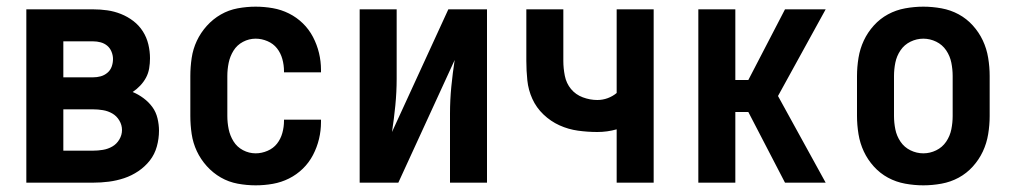

<svg xmlns="http://www.w3.org/2000/svg" viewBox="-20 -548 3040 576"><path d="M59 0V-520H259Q281 -520 302 -517Q323 -514 343 -506Q363 -498 380 -485Q397 -472 408.5 -454Q420 -436 425 -415Q430 -394 430 -373Q430 -358 427.5 -343Q425 -328 418 -315Q411 -302 400.5 -291Q390 -280 378 -272Q395 -265 410.5 -253.5Q426 -242 437 -227Q448 -212 452.5 -193Q457 -174 457 -156Q457 -132 450.5 -108.5Q444 -85 429.5 -66.5Q415 -48 395 -34.5Q375 -21 352.5 -13.5Q330 -6 306.5 -3Q283 0 259 0ZM170 -316H259Q271 -316 282 -319Q293 -322 302 -329.5Q311 -337 315 -348Q319 -359 319 -371Q319 -382 314.5 -393Q310 -404 301.5 -411Q293 -418 282 -421Q271 -424 259 -424H170ZM170 -96H259Q274 -96 289 -98.5Q304 -101 317 -108.5Q330 -116 338 -129.5Q346 -143 346 -158Q346 -173 338 -186.5Q330 -200 317 -207.5Q304 -215 289 -217.5Q274 -220 259 -220H170Z M747 8Q720 8 693 3Q666 -2 642.5 -15.5Q619 -29 600.5 -49.5Q582 -70 570.5 -94.5Q559 -119 555 -146Q551 -173 551 -200V-320Q551 -347 555 -374Q559 -401 570.5 -425.5Q582 -450 600.5 -470.5Q619 -491 642.5 -504.5Q666 -518 693 -523Q720 -528 747 -528Q773 -528 798.5 -523.5Q824 -519 847 -507.5Q870 -496 888.5 -478Q907 -460 919 -437Q931 -414 937 -389Q943 -364 943 -338V-331H832V-334Q832 -353 827 -371Q822 -389 811 -403Q800 -417 782.5 -424.5Q765 -432 747 -432Q727 -432 709 -422.5Q691 -413 680.5 -396Q670 -379 666 -359.5Q662 -340 662 -320V-200Q662 -180 666 -160.5Q670 -141 680.5 -124Q691 -107 709 -97.5Q727 -88 747 -88Q765 -88 782.5 -95.5Q800 -103 811 -117Q822 -131 827 -149Q832 -167 832 -186V-189H943V-182Q943 -156 937 -131Q931 -106 919 -83Q907 -60 888.5 -42Q870 -24 847 -12.5Q824 -1 798.5 3.5Q773 8 747 8Z M1059 0V-520H1170V-312Q1170 -272 1166 -231.5Q1162 -191 1156 -152L1325 -520H1441V0H1330V-208Q1330 -248 1334 -288.5Q1338 -329 1344 -368L1175 0Z M1830 0V-160Q1816 -156 1801.5 -154Q1787 -152 1772 -152Q1743 -152 1714 -156Q1685 -160 1658.5 -172Q1632 -184 1610.5 -204.5Q1589 -225 1577 -251.5Q1565 -278 1562 -307Q1559 -336 1559 -365V-520H1670V-365Q1670 -343 1674.5 -320.5Q1679 -298 1693 -281Q1707 -264 1728.5 -256Q1750 -248 1772 -248Q1788 -248 1803 -253.5Q1818 -259 1830 -269V-520H1941V0Z M2335 0 2225 -212H2186V0H2075V-520H2186V-308H2225L2335 -520H2457L2314 -260L2457 0Z M2750 8Q2723 8 2695.5 3Q2668 -2 2644 -15Q2620 -28 2601.5 -48.5Q2583 -69 2571.5 -93.5Q2560 -118 2555.5 -145.5Q2551 -173 2551 -200V-320Q2551 -347 2555.5 -374.5Q2560 -402 2571.5 -426.5Q2583 -451 2601.5 -471.5Q2620 -492 2644 -505Q2668 -518 2695.5 -523Q2723 -528 2750 -528Q2777 -528 2804.5 -523Q2832 -518 2856 -505Q2880 -492 2898.5 -471.5Q2917 -451 2928.5 -426.5Q2940 -402 2944.5 -374.5Q2949 -347 2949 -320V-200Q2949 -173 2944.5 -145.5Q2940 -118 2928.5 -93.5Q2917 -69 2898.5 -48.5Q2880 -28 2856 -15Q2832 -2 2804.5 3Q2777 8 2750 8ZM2750 -88Q2770 -88 2788.5 -97Q2807 -106 2818.5 -123Q2830 -140 2834 -160Q2838 -180 2838 -200V-320Q2838 -340 2834 -360Q2830 -380 2818.5 -397Q2807 -414 2788.5 -423Q2770 -432 2750 -432Q2730 -432 2711.5 -423Q2693 -414 2681.5 -397Q2670 -380 2666 -360Q2662 -340 2662 -320V-200Q2662 -180 2666 -160Q2670 -140 2681.5 -123Q2693 -106 2711.5 -97Q2730 -88 2750 -88Z"/></svg>

Font: Iosevka Term Curly
Style: Bold
Weight: 700
Designer: Belleve Invis
Foundry: Belleve Invis
Version: Version 32.3.0